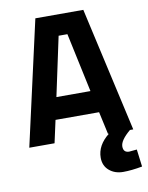

<svg xmlns="http://www.w3.org/2000/svg" viewBox="-96 -749 795 1033"><g transform="rotate(-10 301.0 -232.0)"><path d="M567 0Q511 47 511 80.5Q511 114 543 114L585 110L597 205Q538 216 492.5 216Q447 216 416.5 190Q386 164 386 120Q386 52 452 0H447L420 -123H182L155 0H17L170 -680H432L585 0ZM277 -566 208 -243H394L325 -566Z"/></g></svg>

Font: Titillium Web
Style: Bold
Weight: 700
Version: Version 1.001;PS 57.000;hotconv 1.0.70;makeotf.lib2.5.55311